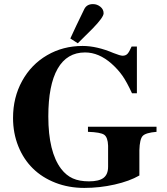

<svg xmlns="http://www.w3.org/2000/svg" viewBox="-20 -902 818 941"><path d="M747.1 -280.8V-255.9Q693.8 -251.5 679.2 -235.6Q664.6 -219.7 663.1 -166V-42Q615.2 -14.2 542 2.4Q468.8 19 393.1 19Q316.9 19 251.7 -6.3Q186.5 -31.7 140.9 -76.7Q95.2 -121.6 69.6 -185.5Q43.9 -249.5 43.9 -324.2Q43.9 -424.3 88.4 -505.1Q132.8 -585.9 210.7 -631.3Q288.6 -676.8 384.8 -676.8Q454.6 -676.8 536.1 -642.1Q569.3 -628.9 581.1 -628.9Q595.7 -628.9 604.5 -637.9Q613.3 -647 625 -673.8H650.9V-444.8H627Q601.6 -500 580.3 -530.5Q559.1 -561 526.9 -589.8Q464.4 -645 397 -645Q308.1 -645 262.5 -565.2Q216.8 -485.4 216.8 -331.1Q216.8 -157.2 279.8 -74.2Q304.7 -42 336.9 -27.6Q369.1 -13.2 416 -13.2Q465.3 -13.2 487.5 -30.3Q509.8 -47.4 509.8 -85V-188Q508.3 -229 490.7 -241.5Q473.1 -253.9 411.1 -255.9V-280.8ZM434.6 -762.7Q407.7 -736.8 361.3 -689.9L324.7 -713.4Q347.7 -764.6 393.6 -858.4Q406.2 -882.3 436.5 -881.8Q455.6 -881.8 471.7 -869.1Q487.8 -856.4 487.8 -836.9Q487.8 -817.4 434.6 -762.7Z"/></svg>

Font: Accordance
Style: Bold
Weight: 700
Version: Version 1.2 (build January 31, 2020) Miklal Software Solutio